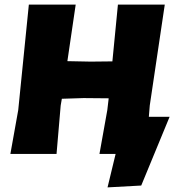

<svg xmlns="http://www.w3.org/2000/svg" viewBox="-20 -667 771 832"><path d="M411 0 445 -190 451 -241 342 -242 248 -239 243 -210 225 0H25L59 -190L105 -647H308L272 -402L373 -400L467 -401L491 -647H694L629 -210L625 -161H715L592 137L446 145L481 0Z"/></svg>

Font: Alegreya Sans SC Black
Style: Italic
Weight: 900
Italic angle: -7°
Designer: Juan Pablo del Peral
Foundry: Huerta Tipografica
Version: Version 2.007